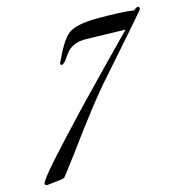

<svg xmlns="http://www.w3.org/2000/svg" viewBox="-102 -651 708 739"><g transform="rotate(-15 252.5 -281.5)"><path d="M-4 5 -10 2 -12 -2Q-10 -15 44 -76Q98 -137 201 -246Q266 -314 327 -376.5Q388 -439 443 -495Q366 -497 326 -498Q286 -499 284 -499Q246 -499 222 -481Q210 -473 193 -447Q182 -429 170 -427L167 -429L166 -435Q204 -518 232 -540Q264 -565 351 -565Q396 -565 431.5 -563.5Q467 -562 494 -558Q505 -568 513 -568L517 -562L516 -555Q500 -536 454.5 -484Q409 -432 334 -347Q289 -297 238 -231.5Q187 -166 129 -86Q114 -67 99 -46.5Q84 -26 67 -5Q60 -1 -4 5Z"/></g></svg>

Font: Carattere
Style: Regular
Weight: 400
Designer: Robert E. Leuschke
Foundry: Robert E. Leuschke
Version: Version 1.010; ttfautohint (v1.8.3)